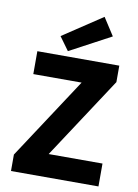

<svg xmlns="http://www.w3.org/2000/svg" viewBox="-97 -957 734 1021"><g transform="rotate(10 270.5 -447.0)"><path d="M35.5 0V-88.9L323.7 -528.2H62.9V-651.8H505.4V-562.9L217.2 -123.6H507.8V0ZM222.7 -680.3 170.4 -752.4 383.4 -893.8 444.6 -798.9Z"/></g></svg>

Font: Source Sans 3 Variable
Style: Regular
Weight: 200
Designer: Paul D. Hunt
Foundry: Adobe Systems Incorporated
Version: Version 3.026